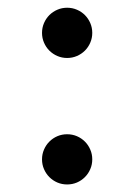

<svg xmlns="http://www.w3.org/2000/svg" viewBox="-20 -472 352 504"><path d="M90.3 -53.7Q90.3 -67.4 95.5 -79.3Q100.6 -91.3 109.6 -100.3Q118.7 -109.4 130.6 -114.5Q142.6 -119.6 156.2 -119.6Q169.9 -119.6 181.9 -114.5Q193.8 -109.4 202.9 -100.3Q211.9 -91.3 217 -79.3Q222.2 -67.4 222.2 -53.7Q222.2 -40 217 -28.1Q211.9 -16.1 202.9 -7.1Q193.8 2 181.9 7.1Q169.9 12.2 156.2 12.2Q142.6 12.2 130.6 7.1Q118.7 2 109.6 -7.1Q100.6 -16.1 95.5 -28.1Q90.3 -40 90.3 -53.7ZM90.3 -385.7Q90.3 -399.4 95.5 -411.4Q100.6 -423.3 109.6 -432.4Q118.7 -441.4 130.6 -446.5Q142.6 -451.7 156.2 -451.7Q169.9 -451.7 181.9 -446.5Q193.8 -441.4 202.9 -432.4Q211.9 -423.3 217 -411.4Q222.2 -399.4 222.2 -385.7Q222.2 -372.1 217 -360.1Q211.9 -348.1 202.9 -339.1Q193.8 -330.1 181.9 -325Q169.9 -319.8 156.2 -319.8Q142.6 -319.8 130.6 -325Q118.7 -330.1 109.6 -339.1Q100.6 -348.1 95.5 -360.1Q90.3 -372.1 90.3 -385.7Z"/></svg>

Font: Andika APac
Style: Regular
Weight: 400
Designer: Victor Gaultney, Annie Olsen, Julie Remington, Don Collingsworth, Eric Hays, Becca Hirsbrunner
Foundry: SIL International
Version: Version 5.000